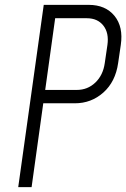

<svg xmlns="http://www.w3.org/2000/svg" viewBox="-20 -770 520 790"><path d="M55 0 160 -750H345Q414 -750 451 -704.8Q488 -659.5 477 -585L466 -510Q455 -433.5 405.2 -389.2Q355.5 -345 288 -345H158L110 0ZM166 -400H296Q340.5 -400 372.2 -430.2Q404 -460.5 411 -510L422 -585Q429 -634.5 405.2 -664.8Q381.5 -695 337 -695H207Z"/></svg>

Font: Mohave Light Light
Style: Italic
Weight: 300
Italic angle: -8°
Version: Version 2.003